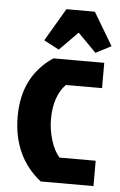

<svg xmlns="http://www.w3.org/2000/svg" viewBox="-52 -755 494 793"><g transform="rotate(5 195.0 -359.0)"><path d="M167 -260Q167 -218 180 -174.5Q193 -131 216 -105H366V0H147Q29 -94 29 -260Q29 -426 155 -511H366V-406H216Q167 -355 167 -260ZM191 -718H309L390 -582L326 -549L250 -626L174 -549L111 -582Z"/></g></svg>

Font: Jockey One
Style: Regular
Weight: 400
Designer: TypeTogether
Foundry: TypeTogether
Version: Version 1.002